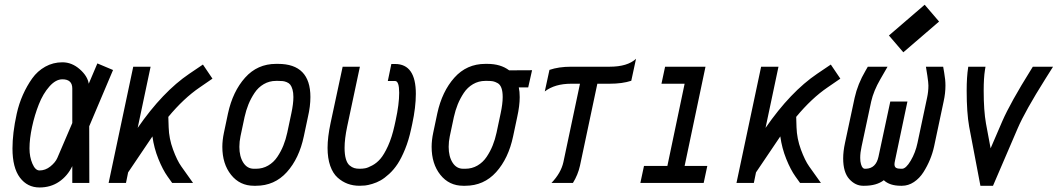

<svg xmlns="http://www.w3.org/2000/svg" viewBox="-20 -787 4550 826"><path d="M106.9 -148.4Q106.9 -111.8 119.4 -82.8Q131.8 -53.7 149.9 -53.7Q175.3 -53.7 196.8 -71Q218.3 -88.4 226.6 -107.4L291 -257.8V-406.2Q291 -445.8 248.5 -445.8Q219.7 -445.8 192.4 -414.8Q165 -383.8 147 -337.9Q128.9 -292 117.9 -241Q106.9 -189.9 106.9 -148.4ZM291 -72.3Q270.5 -29.8 234.1 -5.1Q197.8 19.5 149.9 19.5Q97.7 19.5 65.7 -22.9Q33.7 -65.4 33.7 -148.4Q33.7 -180.7 38.1 -217.8Q42.5 -254.9 52 -297.9Q61.5 -340.8 78.6 -379.2Q95.7 -417.5 118.4 -449.5Q141.1 -481.4 174.8 -500.2Q208.5 -519 248.5 -519Q289.1 -519 323 -489.3Q356.9 -459.5 361.8 -426.8L398.9 -514.2L466.3 -485.8L363.8 -243.7L364.3 0H291Z M522 0H447.3L553.2 -500H627.9L572.3 -236.8Q679.7 -392.1 794.4 -469.7L853 -509.3L894 -448.7L839.4 -411.1Q770.5 -364.3 704.1 -284.2L705.6 -239.3Q707 -190.9 724.4 -143.8Q741.7 -96.7 759.8 -71.3L810.5 0H720.7L701.2 -27.3Q680.2 -56.6 661.4 -103.3Q642.6 -149.9 635.7 -200.2L531.2 -45.4Z M1176.3 -512.2Q1315.4 -512.2 1315.4 -369.6Q1315.4 -329.6 1304.7 -283.7L1287.1 -200.7Q1267.1 -105.5 1214.1 -46.6Q1161.1 12.2 1081.1 12.2H1072.3Q1011.7 12.2 974.1 -34.9Q936.5 -82 936.5 -155.3Q936.5 -183.6 943.4 -216.3L960.9 -299.3Q981.4 -393.6 1034.4 -452.9Q1087.4 -512.2 1167.5 -512.2ZM1242.2 -369.6Q1242.2 -388.7 1238.3 -402.1Q1234.4 -415.5 1228.8 -422.6Q1223.1 -429.7 1213.4 -433.6Q1203.6 -437.5 1196 -438.2Q1188.5 -439 1176.3 -439H1167.5Q1138.7 -439 1114.7 -425Q1090.8 -411.1 1075 -387.2Q1059.1 -363.3 1048.8 -337.9Q1038.6 -312.5 1032.2 -283.7L1014.6 -200.7Q1009.8 -177.7 1009.8 -155.3Q1009.8 -113.8 1026.6 -87.4Q1043.5 -61 1072.3 -61H1081.1Q1109.9 -61 1133.5 -74.7Q1157.2 -88.4 1173.1 -112.1Q1189 -135.7 1199.2 -161.4Q1209.5 -187 1215.8 -216.3L1233.4 -299.3Q1242.2 -340.3 1242.2 -369.6Z M1473.6 -242.7Q1462.4 -189.5 1462.4 -150.9Q1462.4 -122.1 1468 -103Q1473.6 -84 1483.9 -75.4Q1494.1 -66.9 1503.9 -64Q1513.7 -61 1526.9 -61Q1539.6 -61 1550.8 -63Q1562 -64.9 1581.3 -75.2Q1600.6 -85.4 1616.5 -103.8Q1632.3 -122.1 1649.2 -158.9Q1666 -195.8 1677.2 -246.6L1682.1 -269Q1697.3 -338.4 1697.3 -387.7Q1697.3 -438.5 1679.7 -438.5H1648.4L1663.6 -511.7H1679.7Q1769 -511.7 1769 -383.3Q1769 -325.7 1753.4 -253.4L1748.5 -231Q1738.3 -183.6 1722.7 -145.3Q1707 -106.9 1690.7 -82Q1674.3 -57.1 1654.3 -38.8Q1634.3 -20.5 1617.4 -11Q1600.6 -1.5 1581.5 4.2Q1562.5 9.8 1550.8 11Q1539.1 12.2 1526.9 12.2Q1499.5 12.2 1476.1 3.7Q1452.6 -4.9 1432.4 -22.9Q1412.1 -41 1400.6 -73.7Q1389.2 -106.4 1389.2 -150.9Q1389.2 -196.8 1402.3 -258.3L1454.1 -500H1528.3Z M2211.9 -411.1Q2215.8 -393.1 2215.8 -369.1Q2215.8 -332 2205.1 -283.7L2187.5 -200.7Q2167.5 -105.5 2114.5 -46.6Q2061.5 12.2 1981.4 12.2H1972.7Q1912.1 12.2 1874.5 -34.9Q1836.9 -82 1836.9 -155.3Q1836.9 -183.6 1843.8 -216.3L1861.3 -299.3Q1881.8 -393.6 1934.8 -452.9Q1987.8 -512.2 2067.9 -512.2H2076.7Q2133.8 -512.2 2170.4 -484.4L2269 -484.9L2252.4 -411.1ZM2142.6 -369.6Q2142.6 -393.6 2137.2 -408.4Q2131.8 -423.3 2120.8 -429.4Q2109.9 -435.5 2100.8 -437.3Q2091.8 -439 2076.7 -439H2067.9Q2039.1 -439 2015.1 -425Q1991.2 -411.1 1975.3 -387.2Q1959.5 -363.3 1949.2 -337.9Q1939 -312.5 1932.6 -283.7L1915 -200.7Q1910.2 -177.7 1910.2 -155.3Q1910.2 -113.8 1927 -87.4Q1943.8 -61 1972.7 -61H1981.4Q2010.3 -61 2033.9 -74.7Q2057.6 -88.4 2073.5 -112.1Q2089.4 -135.7 2099.6 -161.4Q2109.9 -187 2116.2 -216.3L2133.8 -299.3Q2142.6 -340.3 2142.6 -369.6Z M2437.5 -500H2602.5Q2679.7 -500 2716.3 -534.2L2695.8 -439.5Q2657.2 -426.8 2602.5 -426.8H2549.8L2475.1 -74.2Q2466.3 -34.7 2444.8 0H2352.5Q2393.6 -43 2403.8 -89.8L2475.1 -426.8H2437.5Q2366.7 -426.8 2323.7 -393.6L2343.8 -486.3Q2383.3 -500 2437.5 -500Z M3007.3 0H2734.9L2750.5 -73.2H2851.1L2925.3 -426.8H2825.7L2841.3 -500H3015.1L2925.3 -73.2H3022.9Z M3223.1 0H3148.4L3254.4 -500H3329.1L3273.4 -236.8Q3380.9 -392.1 3495.6 -469.7L3554.2 -509.3L3595.2 -448.7L3540.5 -411.1Q3471.7 -364.3 3405.3 -284.2L3406.7 -239.3Q3408.2 -190.9 3425.5 -143.8Q3442.9 -96.7 3460.9 -71.3L3511.7 0H3421.9L3402.3 -27.3Q3381.3 -56.6 3362.5 -103.3Q3343.8 -149.9 3336.9 -200.2L3232.4 -45.4Z M3866.2 -562 3804.2 -634.3 3958 -766.6 4020 -694.3ZM3767.1 -445.8Q3738.3 -396 3728 -350.6L3686.5 -156.2Q3680.7 -130.4 3680.7 -107.9Q3680.7 -91.8 3684.1 -80.6Q3687.5 -69.3 3691.7 -65.2Q3695.8 -61 3700.2 -61H3705.1Q3748.5 -62.5 3759.3 -112.8L3810.1 -350.1H3883.8L3830.6 -97.2Q3828.1 -85.9 3828.1 -80.6Q3828.1 -69.3 3834.7 -65.2Q3841.3 -61 3855.5 -61H3860.4Q3877.4 -61 3897.9 -95.7Q3918.5 -130.4 3927.2 -172.4L3968.3 -366.2Q3974.1 -392.6 3974.1 -418.9Q3974.1 -430.7 3969.7 -460.4L3963.4 -500H4037.6L4042 -474.1Q4047.4 -444.8 4047.4 -418.9Q4047.4 -385.7 4039.6 -350.6L3998.5 -156.7Q3992.2 -127.9 3980.7 -100.1Q3969.2 -72.3 3952.6 -46.1Q3936 -20 3911.9 -3.9Q3887.7 12.2 3860.4 12.2H3855.5Q3807.6 12.2 3782.2 -11.7Q3751 12.2 3698.2 12.2H3693.4Q3659.7 12.2 3633.5 -16.8Q3607.4 -45.9 3607.4 -105.5Q3607.4 -135.7 3615.2 -171.9L3656.7 -366.2Q3669.9 -425.8 3703.6 -482.9L3713.4 -500H3798.3Z M4217.3 -485.4Q4211.9 -451.7 4211.9 -396.5Q4211.9 -311.5 4221.7 -255.9L4241.7 -148.9L4292 -265.6Q4326.7 -345.2 4415.5 -487.3L4423.3 -500H4510.3L4477.1 -447.3Q4390.1 -309.1 4358.4 -235.4L4252 12.2H4197.8L4149.4 -242.2Q4138.7 -302.7 4138.7 -396.5Q4138.7 -456.5 4145 -496.1L4145.5 -500H4219.7Z"/></svg>

Font: Anka/Coder Narrow
Style: Italic
Weight: 400
Width: 3
Italic angle: -12°
Monospace: yes
Version: Version 001.100